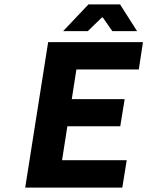

<svg xmlns="http://www.w3.org/2000/svg" viewBox="-20 -850 668 870"><path d="M266.1 -709 380.9 -830.1H523.9L601.1 -709H488.8L445.8 -771H441.9L377.9 -709ZM94.2 0 198.2 -659.2H627.9L608.9 -535.2H326.2L305.2 -400.9H544.9L524.9 -277.8H285.2L261.2 -124H554.2L534.2 0Z"/></svg>

Font: Office Code Pro Bold Italic
Style: Regular
Weight: 700
Italic angle: -9°
Designer: Nathan Rutzky & Paul D. Hunt
Foundry: Adobe Systems Incorporated
Version: Version 1.004;PS 001.004;hotconv 1.0.70;makeotf.lib2.5.58329